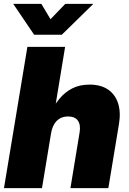

<svg xmlns="http://www.w3.org/2000/svg" viewBox="-20 -969 665 989"><path d="M242.7 -280.8 196.3 0H0.5L121.1 -727.5H315.4L258.3 -380.9H234.4Q257.3 -424.8 285.4 -459.2Q313.5 -493.7 351.6 -513.4Q389.6 -533.2 441.4 -533.2Q499 -533.2 536.1 -508.1Q573.2 -482.9 588.1 -437.3Q603 -391.6 592.8 -330.1L538.1 0H342.8L390.1 -287.1Q396.5 -326.2 381.1 -347.7Q365.7 -369.1 330.6 -369.1Q307.6 -369.1 289.6 -359.4Q271.5 -349.6 259.5 -329.8Q247.6 -310.1 242.7 -280.8ZM192.9 -949.2 240.2 -870.1 316.4 -949.2H460V-948.2L298.3 -790H155.8L48.8 -948.2V-949.2Z"/></svg>

Font: Inter 28pt Black
Style: Italic
Weight: 900
Italic angle: -9.3988°
Designer: Rasmus Andersson
Foundry: rsms
Version: Version 4.001;git-66647c0bb